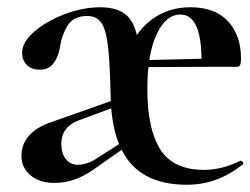

<svg xmlns="http://www.w3.org/2000/svg" viewBox="-20 -497 690 529"><path d="M285 -228Q283 -323 277.5 -369.5Q272 -416 259 -434.5Q246 -453 220 -453Q183 -453 166.5 -427Q150 -401 144 -361Q140 -339 127 -322Q114 -305 90 -305Q67 -305 54 -318Q41 -331 41 -352Q41 -381 74.5 -410Q108 -439 158.5 -458Q209 -477 256 -477Q315 -477 339 -443.5Q363 -410 363 -337L386 -251Q386 -142 421.5 -85.5Q457 -29 542 -29Q592 -29 642 -54H643Q646 -54 649 -50.5Q652 -47 649 -44Q612 -15 574.5 -1.5Q537 12 495 12Q391 12 339.5 -47.5Q288 -107 285 -228ZM365 -331 572 -336V-313L366 -312ZM505 -477Q573 -477 608.5 -438Q644 -399 644 -336Q644 -323 641.5 -318Q639 -313 633 -313H535Q539 -457 477 -457Q437 -457 411.5 -402.5Q386 -348 386 -251L330 -342Q348 -404 394.5 -440.5Q441 -477 505 -477ZM39 -68Q39 -99 59.5 -122.5Q80 -146 117 -159L318 -230L320 -211L196 -165Q149 -147 149 -101Q149 -74 161.5 -58.5Q174 -43 195 -43Q207 -43 221.5 -48Q236 -53 247 -61L327 -112L329 -94L235 -28Q184 7 130 7Q89 7 64 -14Q39 -35 39 -68Z"/></svg>

Font: Cormorant Unicase
Style: Bold
Weight: 700
Designer: Christian Thalmann (Catharsis Fonts)
Foundry: Catharsis Fonts
Version: Version 4.000